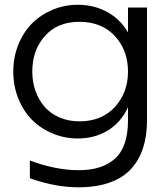

<svg xmlns="http://www.w3.org/2000/svg" viewBox="-20 -592 702 810"><path d="M600.1 -84Q600.1 -19 583.7 31.7Q567.4 82.5 533.2 120.4Q499 158.2 442.6 178.2Q386.2 198.2 310.1 198.2Q215.3 198.2 106 160.2V85Q214.8 126 313 126Q412.1 126 466.1 76.4Q520 26.9 520 -84V-139.2Q490.2 -75.2 434.8 -41.5Q379.4 -7.8 308.1 -7.8Q252.4 -7.8 202.4 -28.6Q152.3 -49.3 115.7 -85.9Q79.1 -122.6 57.6 -175.5Q36.1 -228.5 36.1 -290Q36.1 -351.6 57.6 -404.3Q79.1 -457 115.7 -493.7Q152.3 -530.3 202.4 -551Q252.4 -571.8 308.1 -571.8Q376 -571.8 431.4 -542Q486.8 -512.2 520 -455.1V-560.1H600.1ZM116.2 -290Q116.2 -246.6 129.6 -208.5Q143.1 -170.4 167.7 -141.8Q192.4 -113.3 230.5 -96.7Q268.6 -80.1 314.9 -80.1Q408.7 -80.1 464.4 -140.4Q520 -200.7 520 -290Q520 -379.9 464.6 -439.9Q409.2 -500 314.9 -500Q222.7 -500 169.4 -440.2Q116.2 -380.4 116.2 -290Z"/></svg>

Font: TASA Explorer
Style: Regular
Weight: 400
Designer: Weizhong Zhang
Foundry: Local Remote
Version: Version 1.000;Glyphs 3.1.2 (3151)